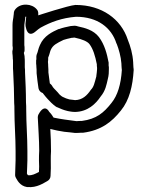

<svg xmlns="http://www.w3.org/2000/svg" viewBox="-20 -649 618 813"><path d="M33 -455C33 -453 34 -451 34 -449V-441C30 -428 34 -418 34 -406V-402C35 -397 35 -393 35 -386V-358C35 -355 36 -349 36 -341V-340C38 -299 40 -256 40 -215V-213C41 -205 41 -195 41 -184C41 -125 46 -67 46 -10V30C46 51 44 70 44 93C44 97 46 103 49 107C52 111 63 138 94 143H96C137 147 166 125 180 118C188 114 194 105 194 96C195 74 196 54 195 29C195 17 195 5 196 -8V-10C196 -42 195 -72 193 -103C212 -98 231 -94 252 -91C268 -89 286 -88 298 -86H302C312 -86 320 -87 323 -87H332C409 -97 454 -133 492 -181C528 -225 542 -285 546 -352V-354C546 -358 545 -362 545 -363C545 -370 544 -379 544 -382V-384C542 -421 532 -454 521 -481C493 -568 411 -628 301 -628H299C270 -626 142 -584 142 -584V-593C142 -598 140 -605 136 -609C116 -634 68 -638 45 -610C42 -607 40 -602 39 -598C38 -589 38 -583 37 -580V-578C36 -570 33 -558 33 -543ZM81 -425C83 -429 84 -432 84 -436V-442C84 -446 84 -455 83 -458V-543C83 -549 86 -561 87 -573V-578H91C90 -567 89 -560 88 -550V-543C88 -541 88 -537 91 -527C91 -527 99 -488 131 -516C139 -523 147 -529 152 -532C196 -556 241 -573 302 -578C393 -578 452 -532 473 -465C473 -464 474 -464 474 -464C483 -441 492 -409 494 -381C494 -372 495 -367 495 -362C495 -358 496 -354 496 -353C492 -291 478 -245 452 -213C419 -171 388 -145 327 -137H323C315 -137 308 -136 304 -136C267 -141 240 -144 207 -151C204 -154 201 -163 188 -176C188 -176 172 -209 148 -173C144 -167 140 -161 140 -152C142 -105 146 -57 146 -11C145 5 145 17 145 31C146 49 146 63 145 79C128 88 116 94 101 93C96 92 99 94 94 86C94 69 96 52 96 30V-10C96 -69 91 -127 91 -184C91 -195 91 -205 90 -216C90 -260 88 -302 86 -342C86 -350 86 -358 85 -364V-386C85 -392 85 -401 84 -408V-411C84 -415 81 -422 81 -425ZM133 -379C133 -377 134 -374 134 -369V-366C135 -359 135 -351 135 -341V-339C137 -318 140 -295 143 -275C145 -265 152 -258 161 -255C162 -254 163 -252 164 -251C177 -234 188 -223 198 -213C203 -209 210 -201 221 -195H222C235 -189 249 -183 266 -179C268 -179 270 -178 271 -178C273 -178 283 -175 298 -175C352 -176 386 -210 406 -240C427 -265 431 -291 436 -312C441 -330 441 -345 441 -356V-365C441 -367 440 -369 440 -371V-384C433 -421 423 -460 399 -492C376 -522 339 -531 311 -537C307 -538 303 -540 295 -540C294 -540 285 -539 283 -539H281C279 -539 277 -538 276 -538C262 -535 246 -532 230 -526H228C202 -514 166 -498 149 -458C142 -443 140 -428 137 -422C137 -421 136 -421 136 -420C133 -411 134 -405 134 -401V-398C133 -396 133 -393 133 -391ZM183 -387C184 -391 184 -399 184 -401V-405C190 -419 192 -432 195 -438C204 -458 220 -466 249 -480C258 -483 270 -486 284 -489H286C288 -489 290 -489 294 -490C296 -490 295 -490 299 -489C327 -483 350 -474 359 -462C374 -442 383 -413 390 -377C390 -373 390 -368 391 -362V-356C391 -353 389 -333 388 -328V-326C380 -296 377 -281 365 -269C348 -244 329 -226 298 -225C294 -225 288 -227 274 -228C265 -230 255 -234 245 -239C242 -241 238 -243 232 -249C222 -262 210 -272 204 -280C202 -283 200 -289 191 -296C189 -311 187 -326 185 -342C185 -351 185 -358 184 -370C184 -374 184 -378 183 -387Z"/></svg>

Font: Hussar Pisanka
Style: Out
Weight: 400
Designer: Robert Jablonski
Foundry: Cannot Into Space Fonts
Version: Version 1.070